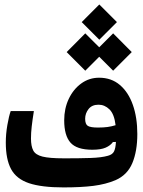

<svg xmlns="http://www.w3.org/2000/svg" viewBox="-20 -817 626 841"><path d="M258.3 3.9Q162.1 3.9 106.9 -14.6Q51.8 -33.2 28.6 -76.2Q5.4 -119.1 5.4 -192.4Q5.4 -230 12.2 -269.3Q19 -308.6 26.9 -330.6H128.4Q122.1 -291 118.9 -262.9Q115.7 -234.9 115.7 -210.4Q115.7 -176.8 125.7 -157.7Q135.7 -138.7 166.3 -131.1Q196.8 -123.5 258.3 -123.5Q262.2 -123.5 266.1 -123.5Q270 -123.5 273.9 -123.5Q326.2 -123.5 375.2 -125Q424.3 -126.5 453.1 -134.8Q472.7 -140.1 479.5 -153.8Q486.3 -167.5 487.8 -195.3L474.6 -194.8Q463.9 -179.7 442.9 -170.4Q421.9 -161.1 384.3 -161.1Q315.9 -161.1 288.6 -192.4Q261.2 -223.6 261.2 -290Q261.2 -341.8 281.2 -384Q301.3 -426.3 335.9 -451.4Q370.6 -476.6 414.1 -476.6Q467.8 -476.6 505.1 -444.8Q542.5 -413.1 562 -357.4Q581.5 -301.8 581.5 -230Q581.5 -154.8 559.6 -102.5Q537.6 -50.3 485.8 -27.8Q443.4 -9.8 389.2 -2.9Q335 3.9 258.3 3.9ZM486.3 -268.6Q480.5 -317.4 459.5 -337.9Q438.5 -358.4 411.6 -358.4Q382.8 -358.4 367.9 -339.4Q353 -320.3 353 -296.9Q353 -272.9 364.7 -265.6Q376.5 -258.3 409.2 -258.3Q433.1 -258.3 450.9 -260.7Q468.8 -263.2 486.3 -268.6ZM475.6 -507.3 414.6 -568.4 353.5 -507.3 272 -588.9 353.5 -670.9 414.6 -609.9 475.6 -670.9 557.1 -588.9ZM415 -643.1 337.9 -720.2 415 -797.4 492.2 -720.2Z"/></svg>

Font: Cascadia Mono PL SemiBold
Style: Regular
Weight: 600
Monospace: yes
Designer: Aaron Bell
Foundry: Saja Typeworks
Version: Version 2404.023; ttfautohint (v1.8.4)